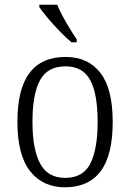

<svg xmlns="http://www.w3.org/2000/svg" viewBox="-20 -786 553 816"><path d="M256 10Q162 10 108 -58.5Q54 -127 54 -268Q54 -408 105.5 -476Q157 -544 259 -544Q354 -544 406.5 -476.5Q459 -409 459 -268Q459 -126 407.5 -58Q356 10 256 10ZM257 -30Q334 -30 364.5 -92Q395 -154 395 -268Q395 -387 363.5 -445.5Q332 -504 258 -504Q182 -504 150 -445Q118 -386 118 -268Q118 -152 150.5 -91Q183 -30 257 -30ZM284 -606Q262 -624 234.5 -652.5Q207 -681 182.5 -710Q158 -739 147 -756V-766H223Q232 -744 246.5 -717Q261 -690 277 -664Q293 -638 306 -619V-606Z"/></svg>

Font: Noto Serif SemiCondensed Light
Style: Regular
Weight: 300
Width: 4
Designer: Monotype Design Team
Foundry: Monotype Imaging Inc.
Version: Version 2.013